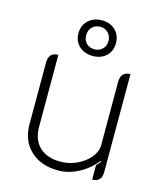

<svg xmlns="http://www.w3.org/2000/svg" viewBox="-109 -798 760 890"><g transform="rotate(15 271.0 -353.5)"><path d="M462 -40Q462 9 417 9V-60L435 -80L433 -85Q399 -42 351 -16.5Q303 9 253 9Q170 9 120 -38Q70 -85 70 -164V-459Q70 -509 116 -509V-163Q116 -102 152 -67.5Q188 -33 253 -33Q294 -33 331.5 -50.5Q369 -68 392.5 -96.5Q416 -125 416 -155V-459Q416 -509 462 -509ZM180 -630Q180 -668 205.5 -692Q231 -716 271 -716Q310 -716 335 -692Q360 -668 360 -630Q360 -592 335 -568.5Q310 -545 271 -545Q231 -545 205.5 -568.5Q180 -592 180 -630ZM324 -630Q324 -654 309 -669.5Q294 -685 271 -685Q247 -685 232 -670Q217 -655 217 -630Q217 -606 232 -591.5Q247 -577 271 -577Q293 -577 308.5 -592Q324 -607 324 -630Z"/></g></svg>

Font: K2D Thin
Style: Regular
Weight: 100
Designer: Katatrad Aksorn Co.,Ltd.
Foundry: Cadson Demak Co.,Ltd.
Version: Version 1.000; ttfautohint (v1.6)